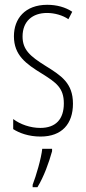

<svg xmlns="http://www.w3.org/2000/svg" viewBox="-20 -559 357 800"><path d="M284 -127C284 -213 235 -244 169 -285C105 -325 74 -352 74 -407C74 -470 115 -505 176 -505C208 -505 242 -495 265 -479L281 -510C253 -529 216 -539 177 -539C84 -539 38 -481 38 -408C38 -329 88 -293 155 -252C214 -215 246 -193 246 -128C246 -63 213 -26 148 -26C106 -26 64 -41 35 -63V-21C60 -5 99 10 149 10C238 10 284 -43 284 -127ZM197 71V61H156C152 101 130 175 116 211V221H136C163 177 184 118 197 71Z"/></svg>

Font: Noto Sans Thai Looped ExtraCondensed ExtraLight
Style: Regular
Weight: 200
Width: 2
Designer: Sasikarn Vongin, Ben Mitchell
Foundry: The Fontpad Ltd
Version: Version 1.001